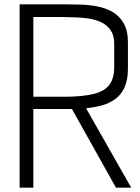

<svg xmlns="http://www.w3.org/2000/svg" viewBox="-20 -861 643 881"><path d="M70 0V-841H284Q312 -841 349 -840Q386 -839 424.5 -832Q463 -825 495 -807Q527 -789 547 -755Q567 -721 567 -666V-546Q567 -493 551 -459Q535 -425 507.5 -405.5Q480 -386 446 -377Q412 -368 375 -364L582 0H512L310 -361H133V0ZM133 -417H282Q366 -418 414 -431Q462 -444 483 -473.5Q504 -503 504 -553V-662Q504 -700 486.5 -724Q469 -748 442 -760Q415 -772 383 -776.5Q351 -781 319.5 -781.5Q288 -782 264 -783H133Z"/></svg>

Font: Matangi
Style: Regular
Weight: 400
Designer: Prashant Pant
Foundry: The Graphic Ant
Version: Version 3.002